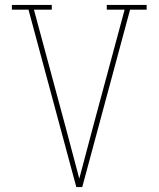

<svg xmlns="http://www.w3.org/2000/svg" viewBox="-20 -755 640 775"><path d="M288 0 95 -716H28V-735H189V-716H117L244 -245Q258 -192 272 -139.5Q286 -87 300 -34Q314 -87 328 -139.5Q342 -192 356 -245L483 -716H411V-735H572V-716H505L312 0Z"/></svg>

Font: Iosevka HT Thin Extended
Style: Regular
Weight: 100
Width: 7
Monospace: yes
Designer: Belleve Invis
Foundry: Belleve Invis
Version: Version 32.3.0; ttfautohint (v1.8.4)